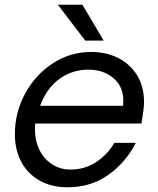

<svg xmlns="http://www.w3.org/2000/svg" viewBox="-20 -783 669 813"><path d="M43 -215Q43 -306 86 -386Q129 -466 203 -514.5Q277 -563 366 -563Q429 -563 479.5 -538Q530 -513 560 -465Q590 -417 590 -349Q589 -317 579 -260H129Q128 -252 128 -235Q128 -188 146.5 -149.5Q165 -111 199.5 -88Q234 -65 279 -65Q339 -65 387.5 -97Q436 -129 464 -178H555Q512 -94 438 -42Q364 10 266 10Q198 10 147.5 -18.5Q97 -47 70 -98Q43 -149 43 -215ZM501 -335Q502 -342 502 -358Q502 -417 460 -452.5Q418 -488 354 -488Q299 -488 253 -462.5Q207 -437 176 -389Q161 -365 150 -335ZM419 -611H341L225 -763H329Z"/></svg>

Font: Open Sauce One
Style: Italic
Weight: 400
Italic angle: -10°
Designer: Alfredo Marco Pradil
Foundry: Creative Sauce Fz LLC
Version: Version 1.477